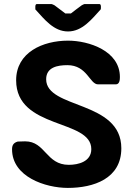

<svg xmlns="http://www.w3.org/2000/svg" viewBox="-20 -913 654 940"><path d="M39 -182C39 -47 203 7 312 7C438 7 574 -38 574 -187C574 -423 206 -378 206 -525C206 -584 262 -594 310 -594C407 -594 419 -500 460 -500H547C566 -500 567 -524 567 -536C567 -664 415 -714 313 -714C190 -714 59 -657 59 -520C59 -278 427 -332 427 -183C427 -122 364 -106 317 -106C205 -106 203 -221 103 -221C98 -221 72 -220 67 -220C46 -214 39 -202 39 -182ZM153 -867C198 -818 243 -759 313 -759C383 -759 429 -819 473 -867C474 -868 474 -875 474 -877C474 -880 475 -893 467 -893H393C392 -893 383 -889 380 -887C372 -881 334 -853 327 -847H300C292 -853 255 -881 247 -887C244 -889 234 -893 233 -893H160C152 -893 153 -880 153 -877Z"/></svg>

Font: Asimov Print
Style: C
Weight: 500
Designer: Google
Version: Version 2.000980: 2014